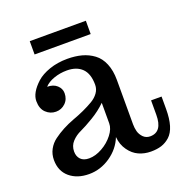

<svg xmlns="http://www.w3.org/2000/svg" viewBox="-125 -789 873 914"><g transform="rotate(-20 311.5 -332.5)"><path d="M173.8 13.2Q113.8 13.2 75.9 -18.8Q38.1 -50.8 38.1 -106.9Q38.1 -136.2 51.3 -160.4Q64.5 -184.6 86.4 -200.7Q131.8 -234.4 191.9 -256.8Q250.5 -277.8 297.4 -305.2Q318.8 -317.9 332 -336.2Q345.2 -354.5 345.2 -377Q345.2 -432.6 317.9 -459.7Q290.5 -486.8 241.2 -486.8Q206.5 -486.8 175.3 -475.8Q144 -464.8 127 -445.8Q158.2 -445.8 176.5 -429Q194.8 -412.1 194.8 -389.2Q194.8 -358.4 174.8 -339.1Q154.8 -319.8 127 -319.8Q98.1 -319.8 76.7 -340.1Q55.2 -360.4 55.2 -398.9Q55.2 -441.4 105.5 -487.3Q129.9 -509.3 171.1 -523.7Q212.4 -538.1 262.2 -538.1Q302.2 -538.1 335 -529.3Q367.7 -520.5 394.5 -500.5Q420.9 -481 435.5 -445.8Q450.2 -410.6 450.2 -362.8V-138.2Q450.2 -119.1 454.8 -101.8Q459.5 -84.5 473.1 -70.3Q487.3 -56.2 507.8 -56.2Q569.8 -56.2 569.8 -143.1V-215.8H623V-152.8Q623 -55.2 583 -19Q563.5 -1.5 540.5 5.9Q517.6 13.2 486.8 13.2Q454.1 13.2 425.8 0.5Q397.5 -12.2 377.4 -40.5Q356.4 -69.3 353 -108.9Q332 -55.7 282 -21.2Q231.9 13.2 173.8 13.2ZM199.2 -57.1Q231.4 -57.1 265.9 -76.4Q300.3 -95.7 322.8 -125Q345.2 -153.8 345.2 -181.2V-285.2Q314 -254.4 273.2 -230Q232.4 -205.6 206.5 -193.8Q180.2 -182.1 161.1 -161.6Q142.1 -141.1 142.1 -111.8Q142.1 -87.4 156.5 -72.3Q170.9 -57.1 199.2 -57.1ZM123.5 -610.8V-678.2H407.7V-610.8Z"/></g></svg>

Font: Trocchi
Style: Regular
Weight: 400
Designer: Vernon Adams
Foundry: Vernon Adams
Version: Version 1.101; ttfautohint (v1.8.4.7-5d5b);gftools[0.9.27]